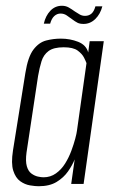

<svg xmlns="http://www.w3.org/2000/svg" viewBox="-20 -638 397 666"><path d="M114 8Q102 8 84 5Q66 2 50 -9.5Q34 -21 26 -46Q18 -71 25 -116L68 -385Q77 -441 96 -466Q115 -491 140 -497.5Q165 -504 191 -504Q223 -504 251 -493Q279 -482 286 -456L291 -495H340L270 0H227L239 -85Q231 -65 216 -43.5Q201 -22 176.5 -7Q152 8 114 8ZM131 -23Q155 -23 174 -36.5Q193 -50 206 -71Q219 -92 227.5 -115Q236 -138 241 -157Q246 -176 247 -185L280 -419Q278 -425 271.5 -438Q265 -451 249.5 -462.5Q234 -474 201 -474Q166 -474 148.5 -461Q131 -448 124 -425.5Q117 -403 112 -374L72 -109Q68 -79 73 -61.5Q78 -44 89 -36Q100 -28 111.5 -25.5Q123 -23 131 -23ZM270 -555Q257 -555 249 -559Q241 -563 229 -572Q221 -578 211.5 -584.5Q202 -591 190 -591Q178 -591 168.5 -582.5Q159 -574 154 -556H132Q138 -583 154.5 -600.5Q171 -618 195 -618Q208 -618 218.5 -612Q229 -606 240 -598Q249 -592 257 -587.5Q265 -583 275 -583Q288 -583 297 -590.5Q306 -598 311 -616H335Q328 -589 310.5 -572Q293 -555 270 -555Z"/></svg>

Font: Alumni Sans Light
Style: Italic
Weight: 300
Italic angle: -8°
Version: Version 1.016